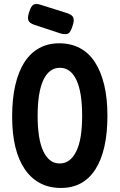

<svg xmlns="http://www.w3.org/2000/svg" viewBox="-20 -913 591 949"><path d="M281 16Q223 16 178.5 -7.5Q134 -31 103 -76Q72 -121 56 -186Q40 -251 40 -337Q40 -424 55.5 -491.5Q71 -559 100.5 -605Q130 -651 173.5 -675Q217 -699 272 -699Q330 -699 374.5 -675.5Q419 -652 449 -606Q479 -560 495 -493.5Q511 -427 511 -341Q511 -255 496 -188.5Q481 -122 451.5 -76Q422 -30 379.5 -7Q337 16 281 16ZM275 -105Q302 -105 322.5 -120.5Q343 -136 357.5 -166Q372 -196 379 -239.5Q386 -283 386 -341Q386 -399 379 -443Q372 -487 358 -517Q344 -547 323.5 -562.5Q303 -578 276 -578Q249 -578 228.5 -562.5Q208 -547 194 -517Q180 -487 173 -442.5Q166 -398 166 -341Q166 -283 173 -239Q180 -195 194 -165.5Q208 -136 228 -120.5Q248 -105 275 -105ZM281 -747 151 -790Q126 -798 120.5 -812Q115 -826 124 -853Q133 -883 145.5 -890Q158 -897 182 -889L312 -848Q337 -840 342.5 -825.5Q348 -811 338 -783Q329 -754 317.5 -747.5Q306 -741 281 -747Z"/></svg>

Font: Fredoka Condensed Medium
Style: Regular
Weight: 500
Width: 3
Designer: Ben Nathan
Foundry: Milena B. Brandão, Ben Nathan
Version: Version 2.001